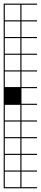

<svg xmlns="http://www.w3.org/2000/svg" viewBox="-20 -747 222 1046"><path d="M90.9 272.7V187.9H6.1V272.7ZM90.9 -545.5V-630.3H6.1V-545.5ZM90.9 -454.5V-539.4H6.1V-454.5ZM90.9 -363.6V-448.5H6.1V-363.6ZM90.9 -272.7V-357.6H6.1V-272.7ZM90.9 -90.9V-175.8H6.1V-90.9ZM90.9 0V-84.8H6.1V0ZM90.9 90.9V6.1H6.1V90.9ZM90.9 -636.4V-721.2H6.1V-636.4ZM90.9 181.8V97H6.1V181.8ZM0 278.8V-727.3H181.8V-721.2H97V-636.4H181.8V-630.3H97V-545.5H181.8V-539.4H97V-454.5H181.8V-448.5H97V-363.6H181.8V-357.6H97V-272.7H181.8V-266.7H97V-181.8H181.8V-175.8H97V-90.9H181.8V-84.8H97V0H181.8V6.1H97V90.9H181.8V97H97V181.8H181.8V187.9H97V272.7H181.8V278.8Z"/></svg>

Font: Micro 5 Charted
Style: Regular
Weight: 400
Designer: Sarah Cadigan-Fried
Version: Version 1.000; ttfautohint (v1.8.4.7-5d5b)